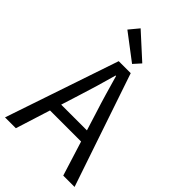

<svg xmlns="http://www.w3.org/2000/svg" viewBox="-282 -1071 1172 1172"><g transform="rotate(45 304.0 -485.0)"><path d="M3.6 0H97.1L226.7 -410.4C253.1 -493 276.7 -572 300.2 -658H304.2C328.5 -572.8 351.1 -493 377.9 -410.4L506.2 0H604L355.3 -733.4H251.7ZM133.1 -224.1H471.2V-297.4H133.1ZM321.3 -779 363.1 -825.4 204.6 -969.7 152.7 -907.1Z"/></g></svg>

Font: Source Han Sans JP VF
Style: Regular
Weight: 250
Designer: Ryoko NISHIZUKA 西塚涼子 (kana, bopomofo & ideographs); Paul D. Hunt (Latin, Greek & Cyrillic); Sandoll Communications 산돌커뮤니
Foundry: Adobe
Version: Version 2.004;hotconv 1.0.118;makeotfexe 2.5.65603